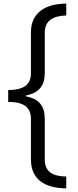

<svg xmlns="http://www.w3.org/2000/svg" viewBox="-20 -819 429 1055"><path d="M344 216V151C268 150 226 123 226 58V-167C226 -235 195 -276 124 -289V-295C194 -308 226 -349 226 -417V-640C226 -705 271 -732 344 -734V-799C228 -799 150 -748 150 -642V-417C150 -350 106 -325 25 -324V-259C106 -259 150 -233 150 -165V57C150 164 222 215 344 216Z"/></svg>

Font: Noto Sans Sinhala UI ExtraCondensed
Style: Regular
Weight: 400
Width: 2
Designer: Jelle Bosma - Monotype Design Team
Foundry: Monotype Imaging Inc.
Version: Version 2.006